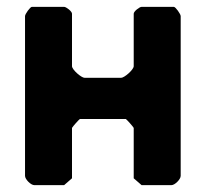

<svg xmlns="http://www.w3.org/2000/svg" viewBox="-20 -540 607 560"><path d="M213 -193H347C351 -190 367 -172 370 -167V-20L393 0H480C490 0 507 -17 507 -27V-493C507 -499 492 -520 487 -520H393C387 -520 370 -507 370 -500V-347C370 -337 343 -313 333 -313H227C217 -313 190 -337 190 -347V-500C190 -507 173 -520 167 -520H73C68 -520 53 -499 53 -493V-27C53 -17 70 0 80 0H167L190 -20V-167C193 -172 209 -190 213 -193Z"/></svg>

Font: Asimov Print
Style: C
Weight: 500
Designer: Google
Version: Version 2.000980: 2014